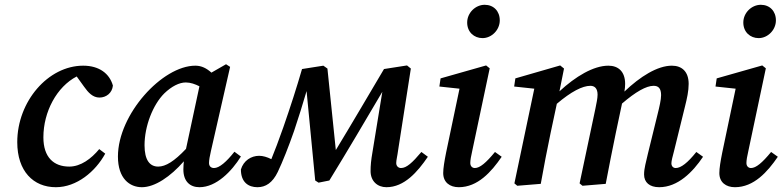

<svg xmlns="http://www.w3.org/2000/svg" viewBox="-20 -767 3265 801"><path d="M213 14C300 14 378 -51 419 -126L394 -145C361 -105 317 -72 269 -72C204 -72 161 -111 161 -194C161 -301 217 -405 300 -448L331 -405C348 -381 367 -360 395 -360C423 -360 448 -379 451 -410C437 -460 394 -493 327 -493C181 -493 52 -344 52 -174C52 -53 119 14 213 14Z M583 -161C583 -241 618 -330 665 -377C696 -407 728 -423 755 -423C775 -423 794 -416 812 -407L756 -146C707 -94 671 -72 640 -72C605 -72 583 -99 583 -161ZM812 14C883 14 947 -53 985 -114L958 -134C925 -92 895 -66 873 -66C861 -66 852 -73 852 -87C852 -98 855 -116 860 -137L940 -488L923 -499L862 -464C842 -482 821 -493 795 -493C657 -493 472 -290 472 -114C472 -22 521 14 572 14C626 14 691 -30 747 -94C746 -83 745 -72 745 -60C745 -10 773 14 812 14Z M1054 14C1088 14 1117 -4 1139 -50C1159 -92 1184 -155 1207 -221C1226 -277 1243 -333 1259 -387L1295 -14L1309 -5L1354 -14C1429 -136 1502 -260 1575 -384L1534 -133C1528 -98 1526 -78 1526 -53C1526 -11 1555 14 1592 14C1667 14 1722 -50 1765 -113L1738 -133C1700 -88 1676 -66 1653 -66C1643 -66 1633 -73 1633 -87C1633 -99 1638 -117 1641 -141L1694 -481L1678 -494L1582 -479C1515 -366 1449 -253 1381 -141L1346 -481L1329 -493L1240 -479C1218 -403 1192 -322 1162 -236C1142 -180 1127 -139 1112 -103C1094 -112 1077 -117 1061 -117C1028 -117 996 -97 985 -60C985 -6 1017 14 1054 14Z M1829 -45C1829 -6 1857 14 1894 14C1973 14 2030 -50 2073 -113L2045 -133C2008 -88 1982 -66 1961 -66C1951 -66 1942 -73 1942 -87C1942 -98 1945 -116 1950 -137L2023 -482L2008 -494L1818 -440L1813 -406L1897 -397L1841 -130C1834 -95 1829 -65 1829 -45ZM1993 -608C2031 -608 2065 -642 2065 -682C2065 -721 2039 -747 2002 -747C1964 -747 1929 -714 1929 -673C1929 -633 1958 -608 1993 -608Z M2236 0C2249 -72 2262 -141 2277 -212L2303 -334C2363 -385 2410 -409 2443 -409C2461 -409 2473 -398 2473 -372C2473 -356 2468 -335 2464 -314L2398 -2L2410 8L2507 0C2521 -72 2534 -141 2549 -212L2575 -335C2632 -384 2676 -409 2707 -409C2727 -409 2738 -398 2738 -370C2738 -351 2731 -321 2723 -289L2683 -126C2675 -90 2667 -65 2667 -39C2667 -6 2690 14 2730 14C2808 14 2870 -49 2913 -113L2885 -133C2849 -88 2821 -66 2799 -66C2789 -66 2781 -73 2781 -86C2781 -96 2786 -114 2792 -137L2838 -324C2846 -356 2853 -387 2853 -417C2853 -468 2825 -493 2783 -493C2723 -493 2651 -448 2585 -385C2587 -396 2588 -407 2588 -417C2588 -468 2560 -493 2518 -493C2456 -493 2381 -448 2314 -386L2333 -481L2317 -494L2130 -440L2125 -406L2209 -397L2126 -2L2138 8Z M2981 -45C2981 -6 3009 14 3046 14C3125 14 3182 -50 3225 -113L3197 -133C3160 -88 3134 -66 3113 -66C3103 -66 3094 -73 3094 -87C3094 -98 3097 -116 3102 -137L3175 -482L3160 -494L2970 -440L2965 -406L3049 -397L2993 -130C2986 -95 2981 -65 2981 -45ZM3145 -608C3183 -608 3217 -642 3217 -682C3217 -721 3191 -747 3154 -747C3116 -747 3081 -714 3081 -673C3081 -633 3110 -608 3145 -608Z"/></svg>

Font: Source Serif Pro Semibold
Style: Italic
Weight: 600
Italic angle: -12°
Designer: Frank Grießhammer
Foundry: Adobe Systems Incorporated
Version: Version 3.001;hotconv 1.0.111;makeotfexe 2.5.65597